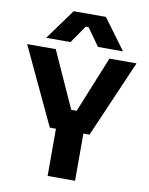

<svg xmlns="http://www.w3.org/2000/svg" viewBox="-102 -1037 861 1110"><g transform="rotate(10 328.5 -482.0)"><path d="M7 -730H175L324 -400H356L490 -730H649L453 -277H417V0H256V-277H220ZM239 -964H428L560 -785H413L340 -888H323L252 -785H109Z"/></g></svg>

Font: Sora-SIA
Style: Bold
Weight: 700
Designer: Jonathan Barnbrook, Julián Moncada
Foundry: Barnbrook Fonts
Version: Version 2.000